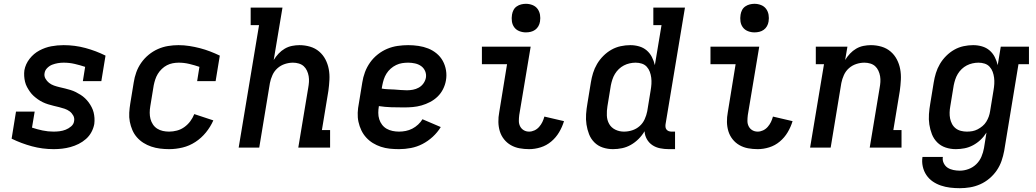

<svg xmlns="http://www.w3.org/2000/svg" viewBox="-20 -775 5440 1008"><path d="M262 8Q203 8 147.5 -7Q92 -22 41 -47L64 -189H162L148 -105Q175 -96 203.5 -90Q232 -84 261 -84Q277 -84 293 -86Q309 -88 324.5 -94Q340 -100 353.5 -111.5Q367 -123 369 -139Q372 -155 364.5 -168.5Q357 -182 345.5 -190.5Q334 -199 319.5 -204Q305 -209 290.5 -212.5Q276 -216 261.5 -219.5Q247 -223 232.5 -227.5Q218 -232 204.5 -238.5Q191 -245 179 -253.5Q167 -262 156.5 -271.5Q146 -281 137.5 -293Q129 -305 122 -318Q115 -331 111.5 -345.5Q108 -360 107 -375.5Q106 -391 108 -406Q114 -439 135.5 -466.5Q157 -494 187 -510Q217 -526 249 -532Q281 -538 314 -538Q373 -538 428.5 -523Q484 -508 534 -483L512 -349H415L427 -424Q400 -433 372 -439.5Q344 -446 314 -446Q299 -446 284 -443.5Q269 -441 254.5 -435.5Q240 -430 228 -418Q216 -406 214 -391Q211 -376 218.5 -362.5Q226 -349 237.5 -340Q249 -331 263 -326Q277 -321 292 -317.5Q307 -314 321.5 -310.5Q336 -307 350.5 -302.5Q365 -298 378 -291.5Q391 -285 403.5 -277Q416 -269 426.5 -259Q437 -249 445.5 -237.5Q454 -226 461 -212.5Q468 -199 471.5 -185Q475 -171 476 -155.5Q477 -140 475 -124Q471 -102 460 -81.5Q449 -61 431.5 -45.5Q414 -30 393 -19.5Q372 -9 350 -3Q328 3 306 5.5Q284 8 262 8Z M868 8Q844 8 820 5Q796 2 774 -5.5Q752 -13 733 -25Q714 -37 699 -54Q684 -71 675 -92Q666 -113 661.5 -136Q657 -159 658.5 -183.5Q660 -208 664 -232L682 -342Q686 -369 695.5 -395.5Q705 -422 721.5 -445.5Q738 -469 760.5 -487.5Q783 -506 809 -517.5Q835 -529 862.5 -533.5Q890 -538 917 -538Q946 -538 974.5 -533.5Q1003 -529 1030 -522Q1057 -515 1083 -505Q1109 -495 1134 -483L1112 -349H1015L1027 -424Q1001 -433 973.5 -439.5Q946 -446 918 -446Q903 -446 887 -443Q871 -440 856.5 -432.5Q842 -425 829.5 -413Q817 -401 808.5 -387Q800 -373 795 -357.5Q790 -342 787 -327L769 -217Q766 -200 766 -183Q766 -166 770 -150.5Q774 -135 783 -121.5Q792 -108 805.5 -99.5Q819 -91 835 -87.5Q851 -84 868 -84Q888 -84 909 -89.5Q930 -95 948 -108Q966 -121 979 -138.5Q992 -156 1000 -176L1100 -143Q1085 -109 1061 -79.5Q1037 -50 1005.5 -29.5Q974 -9 938.5 -0.5Q903 8 868 8Z M1233 0 1340 -643H1296V-735H1463L1417 -460Q1428 -478 1442.5 -493.5Q1457 -509 1475 -519.5Q1493 -530 1513 -534Q1533 -538 1552 -538Q1581 -538 1608 -530Q1635 -522 1655.5 -504.5Q1676 -487 1688.5 -463Q1701 -439 1706 -412Q1711 -385 1709.5 -356Q1708 -327 1704 -298L1670 -92H1713V0H1546L1598 -313Q1601 -329 1602 -344.5Q1603 -360 1600.5 -375Q1598 -390 1591.5 -404Q1585 -418 1574.5 -427.5Q1564 -437 1549 -441.5Q1534 -446 1518 -446Q1497 -446 1475.5 -439Q1454 -432 1437 -417Q1420 -402 1410.5 -381Q1401 -360 1397 -339L1341 0Z M2075 8Q2050 8 2026 5.5Q2002 3 1979.5 -4.5Q1957 -12 1937.5 -24Q1918 -36 1902.5 -53Q1887 -70 1877 -91Q1867 -112 1862 -135Q1857 -158 1858 -183Q1859 -208 1864 -232L1882 -342Q1886 -369 1896 -396Q1906 -423 1923 -447Q1940 -471 1963.5 -489.5Q1987 -508 2013.5 -519Q2040 -530 2068 -534Q2096 -538 2123 -538Q2150 -538 2177 -534Q2204 -530 2228 -520.5Q2252 -511 2272 -494.5Q2292 -478 2304.5 -455.5Q2317 -433 2321.5 -406Q2326 -379 2321 -352Q2317 -329 2306 -307Q2295 -285 2277.5 -268Q2260 -251 2238 -239.5Q2216 -228 2193 -221.5Q2170 -215 2147 -213Q2124 -211 2101 -211Q2068 -211 2034.5 -212Q2001 -213 1969 -218V-217Q1966 -200 1966 -182.5Q1966 -165 1971 -149Q1976 -133 1986 -120Q1996 -107 2010 -99Q2024 -91 2041 -87.5Q2058 -84 2075 -84Q2092 -84 2110 -87.5Q2128 -91 2144.5 -99.5Q2161 -108 2175 -121Q2189 -134 2198 -149L2294 -108Q2277 -80 2252 -57Q2227 -34 2198 -19Q2169 -4 2137.5 2Q2106 8 2075 8ZM2116 -301Q2132 -301 2148 -304Q2164 -307 2178.5 -315Q2193 -323 2203 -337Q2213 -351 2216 -367Q2219 -385 2212 -401.5Q2205 -418 2191 -428Q2177 -438 2159 -442Q2141 -446 2123 -446Q2107 -446 2091 -443.5Q2075 -441 2059.5 -433.5Q2044 -426 2031 -414.5Q2018 -403 2009 -388.5Q2000 -374 1995 -358.5Q1990 -343 1987 -327L1984 -310Q2000 -307 2017 -306.5Q2034 -306 2050.5 -305Q2067 -304 2083 -302.5Q2099 -301 2116 -301Z M2758 8Q2732 8 2707.5 3.5Q2683 -1 2662 -13Q2641 -25 2626 -44Q2611 -63 2604 -86Q2597 -109 2596.5 -134.5Q2596 -160 2601 -186L2642 -438H2510V-530H2766L2706 -171Q2704 -155 2704 -140Q2704 -125 2710.5 -112Q2717 -99 2729.5 -91.5Q2742 -84 2758 -84Q2772 -84 2786 -90.5Q2800 -97 2810.5 -109Q2821 -121 2827.5 -134.5Q2834 -148 2838 -163L2941 -139Q2932 -109 2915.5 -81Q2899 -53 2874 -32Q2849 -11 2818.5 -1.5Q2788 8 2758 8ZM2741 -605Q2723 -605 2706.5 -611.5Q2690 -618 2680 -631.5Q2670 -645 2667.5 -662.5Q2665 -680 2668 -698Q2670 -711 2676 -722.5Q2682 -734 2693 -741.5Q2704 -749 2716.5 -752Q2729 -755 2741 -755Q2759 -755 2775.5 -748.5Q2792 -742 2802 -728.5Q2812 -715 2815 -697.5Q2818 -680 2815 -662Q2813 -649 2806.5 -637.5Q2800 -626 2789.5 -618.5Q2779 -611 2766.5 -608Q2754 -605 2741 -605Z M3198 8Q3170 8 3144.5 -0.5Q3119 -9 3100.5 -27.5Q3082 -46 3072.5 -70.5Q3063 -95 3059 -121.5Q3055 -148 3057 -176Q3059 -204 3064 -232L3082 -342Q3086 -367 3093.5 -391.5Q3101 -416 3114.5 -439Q3128 -462 3147.5 -481.5Q3167 -501 3190 -514Q3213 -527 3238.5 -532.5Q3264 -538 3289 -538Q3313 -538 3335.5 -531.5Q3358 -525 3375 -510.5Q3392 -496 3402.5 -475.5Q3413 -455 3418 -433L3453 -643H3410V-735H3576L3474 -122Q3473 -114 3474 -107Q3475 -100 3479.5 -94.5Q3484 -89 3491 -86.5Q3498 -84 3506 -84H3524V8H3491Q3468 8 3445.5 3.5Q3423 -1 3405 -13Q3387 -25 3376 -44.5Q3365 -64 3364 -86Q3351 -64 3332.5 -45.5Q3314 -27 3292 -14.5Q3270 -2 3246 3Q3222 8 3198 8ZM3256 -84Q3278 -84 3299.5 -91Q3321 -98 3338 -113Q3355 -128 3364.5 -149Q3374 -170 3378 -191L3396 -301Q3399 -318 3400 -334.5Q3401 -351 3399 -367Q3397 -383 3391.5 -398Q3386 -413 3375.5 -424.5Q3365 -436 3349.5 -441Q3334 -446 3317 -446Q3302 -446 3286 -442.5Q3270 -439 3255.5 -431.5Q3241 -424 3229 -412.5Q3217 -401 3208.5 -387Q3200 -373 3195 -357.5Q3190 -342 3187 -327L3169 -217Q3165 -193 3166 -168.5Q3167 -144 3178 -124.5Q3189 -105 3210 -94.5Q3231 -84 3256 -84Q3256 -84 3256 -84Q3256 -84 3256 -84Z M3958 8Q3932 8 3907.5 3.5Q3883 -1 3862 -13Q3841 -25 3826 -44Q3811 -63 3804 -86Q3797 -109 3796.5 -134.5Q3796 -160 3801 -186L3842 -438H3710V-530H3966L3906 -171Q3904 -155 3904 -140Q3904 -125 3910.5 -112Q3917 -99 3929.5 -91.5Q3942 -84 3958 -84Q3972 -84 3986 -90.5Q4000 -97 4010.5 -109Q4021 -121 4027.5 -134.5Q4034 -148 4038 -163L4141 -139Q4132 -109 4115.5 -81Q4099 -53 4074 -32Q4049 -11 4018.5 -1.5Q3988 8 3958 8ZM3941 -605Q3923 -605 3906.5 -611.5Q3890 -618 3880 -631.5Q3870 -645 3867.5 -662.5Q3865 -680 3868 -698Q3870 -711 3876 -722.5Q3882 -734 3893 -741.5Q3904 -749 3916.5 -752Q3929 -755 3941 -755Q3959 -755 3975.5 -748.5Q3992 -742 4002 -728.5Q4012 -715 4015 -697.5Q4018 -680 4015 -662Q4013 -649 4006.5 -637.5Q4000 -626 3989.5 -618.5Q3979 -611 3966.5 -608Q3954 -605 3941 -605Z M4233 0 4306 -438H4263V-530H4429L4417 -460Q4428 -478 4442.5 -493.5Q4457 -509 4475 -519.5Q4493 -530 4513 -534Q4533 -538 4552 -538Q4581 -538 4608 -530Q4635 -522 4655.5 -504.5Q4676 -487 4688.5 -463Q4701 -439 4706 -412Q4711 -385 4709.5 -356Q4708 -327 4704 -298L4670 -92H4713V0H4546L4598 -313Q4601 -329 4602 -344.5Q4603 -360 4600.5 -375Q4598 -390 4591.5 -404Q4585 -418 4574.5 -427.5Q4564 -437 4549 -441.5Q4534 -446 4518 -446Q4497 -446 4475.5 -439Q4454 -432 4437 -417Q4420 -402 4410.5 -381Q4401 -360 4397 -339L4341 0Z M5019 213Q4993 213 4968 210Q4943 207 4919.5 199Q4896 191 4876.5 177.5Q4857 164 4843.5 144Q4830 124 4824.5 99Q4819 74 4823 49H4930Q4927 66 4934.5 81.5Q4942 97 4955 105.5Q4968 114 4985 117.5Q5002 121 5019 121Q5042 121 5065 112.5Q5088 104 5105.5 87Q5123 70 5132.5 47.5Q5142 25 5146 2L5159 -79Q5146 -58 5128 -41Q5110 -24 5088.5 -12.5Q5067 -1 5044 3.5Q5021 8 4998 8Q4970 8 4944.5 -0.5Q4919 -9 4900.5 -27.5Q4882 -46 4872.5 -70.5Q4863 -95 4859 -121.5Q4855 -148 4857 -176Q4859 -204 4864 -232L4882 -342Q4886 -367 4893.5 -391.5Q4901 -416 4914.5 -439Q4928 -462 4947.5 -481.5Q4967 -501 4990 -514Q5013 -527 5038.5 -532.5Q5064 -538 5089 -538Q5113 -538 5135.5 -531.5Q5158 -525 5175 -510.5Q5192 -496 5202.5 -475.5Q5213 -455 5218 -433L5234 -530H5382V-438H5327L5252 17Q5247 44 5238 70Q5229 96 5213 119.5Q5197 143 5174.5 162Q5152 181 5126 192.5Q5100 204 5073 208.5Q5046 213 5019 213ZM5056 -84Q5071 -84 5085 -86.5Q5099 -89 5112.5 -96Q5126 -103 5138 -113Q5150 -123 5158 -136Q5166 -149 5171 -163Q5176 -177 5178 -191L5196 -301Q5199 -318 5200 -334.5Q5201 -351 5199 -367Q5197 -383 5191.5 -398Q5186 -413 5175.5 -424.5Q5165 -436 5149.5 -441Q5134 -446 5117 -446Q5102 -446 5086 -442.5Q5070 -439 5055.5 -431.5Q5041 -424 5029 -412.5Q5017 -401 5008.5 -387Q5000 -373 4995 -357.5Q4990 -342 4987 -327L4969 -217Q4966 -201 4965.5 -184.5Q4965 -168 4968 -153Q4971 -138 4978 -124.5Q4985 -111 4997 -101.5Q5009 -92 5024.5 -88Q5040 -84 5056 -84Q5056 -84 5056 -84Q5056 -84 5056 -84Z"/></svg>

Font: Iosevka Curly Slab SmBdEx
Style: Italic
Weight: 600
Width: 7
Italic angle: -9°
Monospace: yes
Designer: Belleve Invis
Foundry: Belleve Invis
Version: Version 11.1.0; ttfautohint (v1.8.3)